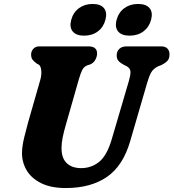

<svg xmlns="http://www.w3.org/2000/svg" viewBox="-20 -934 876 969"><path d="M544 -231.5 630 -524Q638.5 -552.5 638.5 -571Q638.5 -589.5 618 -600.5L606.5 -606Q584.5 -618 576.5 -628.5Q568.5 -639 569 -656Q569 -674 581.8 -687Q594.5 -700 620 -700H793Q814.5 -700 825 -688.8Q835.5 -677.5 835.5 -660Q835.5 -638 824.5 -626.5Q813.5 -615 793 -605L778.5 -599.5Q754 -587.5 743.5 -569.2Q733 -551 723 -517L637.5 -223Q601.5 -97.5 519.8 -41.2Q438 15 312 15Q236.5 15 187.2 -9.8Q138 -34.5 114.2 -75Q90.5 -115.5 91 -164Q92 -199.5 102.5 -241.8Q113 -284 122 -317L183.5 -531.5Q190.5 -556.5 188.2 -578.5Q186 -600.5 176 -607.5L165 -613.5Q149 -625.5 143 -634.5Q137 -643.5 137 -660Q137.5 -676 148.5 -688Q159.5 -700 178.5 -700H426Q470.5 -700 470 -663Q469.5 -647 460.5 -631.2Q451.5 -615.5 434 -608.5L420 -604Q403 -597 395 -580.8Q387 -564.5 378.5 -536L316 -317Q302.5 -271.5 296.5 -241.5Q290.5 -211.5 290.5 -188Q290 -137 316.2 -111.2Q342.5 -85.5 389.5 -85.5Q441.5 -85.5 480.8 -117.5Q520 -149.5 544 -231.5ZM404.5 -754Q364.5 -754 347 -775.2Q329.5 -796.5 339.5 -834Q349.5 -871.5 378.5 -892.8Q407.5 -914 447.5 -914Q487.5 -914 504.8 -892.8Q522 -871.5 512 -834Q502.5 -797 473.8 -775.5Q445 -754 404.5 -754ZM634 -754Q594 -754 576.2 -775.2Q558.5 -796.5 568.5 -834Q578.5 -871.5 607.5 -892.8Q636.5 -914 676.5 -914Q717.5 -914 735 -892.8Q752.5 -871.5 742.5 -834Q732.5 -797 703.8 -775.5Q675 -754 634 -754Z"/></svg>

Font: Fraunces 9pt SuperSoft
Style: Bold Italic
Weight: 700
Italic angle: -16°
Version: Version 1.000;[b76b70a41]